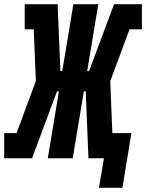

<svg xmlns="http://www.w3.org/2000/svg" viewBox="-44 -755 697 916"><path d="M540 141H428L452 0H378L365 -319H356L303 0H184L237 -319H228L109 0H-24V-120H35L127 -368L117 -615H74V-735H231L244 -416H253L306 -735H425L372 -416H381L500 -735H633V-615H574L482 -368L492 -120H583Z"/></svg>

Font: Iosevka Slab HvExObl
Style: Regular
Weight: 900
Width: 7
Italic angle: -9°
Monospace: yes
Designer: Belleve Invis
Foundry: Belleve Invis
Version: Version 11.1.1; ttfautohint (v1.8.3)